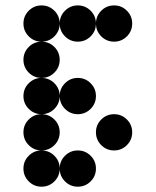

<svg xmlns="http://www.w3.org/2000/svg" viewBox="-20 -704 587 724"><path d="M205.1 -615.2Q205.1 -586.9 185.1 -566.9Q165 -546.9 136.7 -546.9Q108.4 -546.9 88.4 -566.9Q68.4 -586.9 68.4 -615.2Q68.4 -643.6 88.4 -663.6Q108.4 -683.6 136.7 -683.6Q165 -683.6 185.1 -663.6Q205.1 -643.6 205.1 -615.2ZM341.8 -615.2Q341.8 -586.9 321.8 -566.9Q301.8 -546.9 273.4 -546.9Q245.1 -546.9 225.1 -566.9Q205.1 -586.9 205.1 -615.2Q205.1 -643.6 225.1 -663.6Q245.1 -683.6 273.4 -683.6Q301.8 -683.6 321.8 -663.6Q341.8 -643.6 341.8 -615.2ZM478.5 -615.2Q478.5 -586.9 458.5 -566.9Q438.5 -546.9 410.2 -546.9Q381.8 -546.9 361.8 -566.9Q341.8 -586.9 341.8 -615.2Q341.8 -643.6 361.8 -663.6Q381.8 -683.6 410.2 -683.6Q438.5 -683.6 458.5 -663.6Q478.5 -643.6 478.5 -615.2ZM205.1 -478.5Q205.1 -450.2 185.1 -430.2Q165 -410.2 136.7 -410.2Q108.4 -410.2 88.4 -430.2Q68.4 -450.2 68.4 -478.5Q68.4 -506.8 88.4 -526.9Q108.4 -546.9 136.7 -546.9Q165 -546.9 185.1 -526.9Q205.1 -506.8 205.1 -478.5ZM205.1 -341.8Q205.1 -313.5 185.1 -293.5Q165 -273.4 136.7 -273.4Q108.4 -273.4 88.4 -293.5Q68.4 -313.5 68.4 -341.8Q68.4 -370.1 88.4 -390.1Q108.4 -410.2 136.7 -410.2Q165 -410.2 185.1 -390.1Q205.1 -370.1 205.1 -341.8ZM341.8 -341.8Q341.8 -313.5 321.8 -293.5Q301.8 -273.4 273.4 -273.4Q245.1 -273.4 225.1 -293.5Q205.1 -313.5 205.1 -341.8Q205.1 -370.1 225.1 -390.1Q245.1 -410.2 273.4 -410.2Q301.8 -410.2 321.8 -390.1Q341.8 -370.1 341.8 -341.8ZM205.1 -205.1Q205.1 -176.8 185.1 -156.7Q165 -136.7 136.7 -136.7Q108.4 -136.7 88.4 -156.7Q68.4 -176.8 68.4 -205.1Q68.4 -233.4 88.4 -253.4Q108.4 -273.4 136.7 -273.4Q165 -273.4 185.1 -253.4Q205.1 -233.4 205.1 -205.1ZM478.5 -205.1Q478.5 -176.8 458.5 -156.7Q438.5 -136.7 410.2 -136.7Q381.8 -136.7 361.8 -156.7Q341.8 -176.8 341.8 -205.1Q341.8 -233.4 361.8 -253.4Q381.8 -273.4 410.2 -273.4Q438.5 -273.4 458.5 -253.4Q478.5 -233.4 478.5 -205.1ZM205.1 -68.4Q205.1 -40 185.1 -20Q165 0 136.7 0Q108.4 0 88.4 -20Q68.4 -40 68.4 -68.4Q68.4 -96.7 88.4 -116.7Q108.4 -136.7 136.7 -136.7Q165 -136.7 185.1 -116.7Q205.1 -96.7 205.1 -68.4ZM341.8 -68.4Q341.8 -40 321.8 -20Q301.8 0 273.4 0Q245.1 0 225.1 -20Q205.1 -40 205.1 -68.4Q205.1 -96.7 225.1 -116.7Q245.1 -136.7 273.4 -136.7Q301.8 -136.7 321.8 -116.7Q341.8 -96.7 341.8 -68.4Z"/></svg>

Font: DatDot
Style: Bold
Weight: 700
Designer: GGBot
Version: 1.00